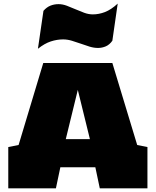

<svg xmlns="http://www.w3.org/2000/svg" viewBox="-20 -1033 854 1053"><path d="M596.2 -809.6Q580.6 -787.6 560.1 -778.8Q539.6 -770 517.6 -770Q495.1 -770 471.2 -777.3Q447.3 -784.7 422.9 -793.5Q398.4 -802.2 374 -809.6Q349.6 -816.9 326.2 -816.9Q292.5 -816.9 258.3 -805.7Q224.1 -794.4 188 -765.6L218.3 -973.6Q236.3 -994.1 257.1 -1002.2Q277.8 -1010.3 301.3 -1010.3Q323.2 -1010.3 346.7 -1001.5Q370.1 -992.7 394 -982.2Q418 -971.7 441.9 -962.9Q465.8 -954.1 489.3 -954.1Q522.5 -954.1 555.9 -967Q589.4 -980 625.5 -1013.2ZM527.3 0 502.9 -115.7H311L286.6 0H25.4V-226.6L82 -237.8L217.3 -687.5H596.2L732.4 -237.8L788.6 -226.6V0ZM340.8 -270H473.1L406.7 -540Z"/></svg>

Font: Holtwood One SC
Style: Regular
Weight: 400
Version: Version 1.000